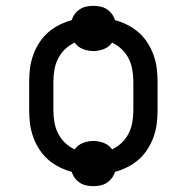

<svg xmlns="http://www.w3.org/2000/svg" viewBox="-20 -589 640 658"><path d="M300 49Q288 49 276 46.5Q264 44 254 37.5Q244 31 236.5 21Q229 11 226 0Q204 -6 183 -16.5Q162 -27 144.5 -42.5Q127 -58 114.5 -77.5Q102 -97 94 -119Q86 -141 83 -164Q80 -187 80 -210V-310Q80 -333 83 -356Q86 -379 94 -401Q102 -423 114.5 -442.5Q127 -462 144.5 -477.5Q162 -493 183 -503.5Q204 -514 226 -520Q229 -531 236.5 -541Q244 -551 254 -557.5Q264 -564 276 -566.5Q288 -569 300 -569Q312 -569 324 -566.5Q336 -564 346 -557.5Q356 -551 363.5 -541Q371 -531 374 -520Q396 -514 417 -503.5Q438 -493 455.5 -477.5Q473 -462 485.5 -442.5Q498 -423 506 -401Q514 -379 517 -356Q520 -333 520 -310V-210Q520 -187 517 -164Q514 -141 506 -119Q498 -97 485.5 -77.5Q473 -58 455.5 -42.5Q438 -27 417 -16.5Q396 -6 374 0Q371 11 363.5 21Q356 31 346 37.5Q336 44 324 46.5Q312 49 300 49ZM364 -77Q383 -86 397.5 -100Q412 -114 421 -132Q430 -150 433.5 -170Q437 -190 437 -210V-310Q437 -330 433.5 -350Q430 -370 421 -388Q412 -406 397.5 -420Q383 -434 364 -443Q354 -428 336 -421Q318 -414 300 -414Q282 -414 264 -421Q246 -428 236 -443Q217 -434 202.5 -420Q188 -406 179 -388Q170 -370 166.5 -350Q163 -330 163 -310V-210Q163 -190 166.5 -170Q170 -150 179 -132Q188 -114 202.5 -100Q217 -86 236 -77Q246 -92 264 -99Q282 -106 300 -106Q318 -106 336 -99Q354 -92 364 -77Z"/></svg>

Font: Nova
Style: Regular
Weight: 400
Monospace: yes
Designer: Belleve Invis
Foundry: Belleve Invis
Version: Version 24.1.4; ttfautohint (v1.8.4)